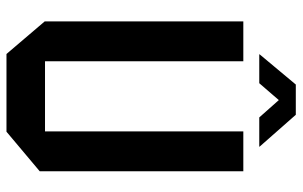

<svg xmlns="http://www.w3.org/2000/svg" viewBox="-186 -724 911 578"><g transform="rotate(90 269.0 -435.5)"><path d="M376 0V-713H496V-100L377 0ZM143 0 45 -115V-116H376V0ZM45 -116V-713H165V-116ZM334 -761 248 -858 326 -871 422 -762V-761ZM144 -761V-762L235 -871H326L231 -761Z"/></g></svg>

Font: Foldit Medium
Style: Regular
Weight: 500
Version: Version 1.003